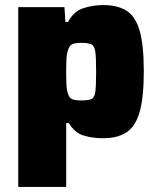

<svg xmlns="http://www.w3.org/2000/svg" viewBox="-20 -538 624 757"><path d="M52 199V-510H234L238 -451H248Q270 -493 308 -505.5Q346 -518 387 -518Q443 -518 478.5 -496Q514 -474 530.5 -417Q547 -360 547 -257Q547 -154 530.5 -96.5Q514 -39 478.5 -16Q443 7 386 7Q345 7 310 -3.5Q275 -14 251 -53H241V199ZM300 -142Q328 -142 340.5 -147.5Q353 -153 356 -177Q359 -201 359 -255Q359 -309 356 -333Q353 -357 340.5 -363Q328 -369 300 -369Q276 -369 264.5 -363.5Q253 -358 248 -340Q243 -326 242 -305.5Q241 -285 241 -255Q241 -224 242 -203.5Q243 -183 247 -172Q252 -152 264.5 -147Q277 -142 300 -142Z"/></svg>

Font: Saira ExtraBold
Style: Regular
Weight: 800
Designer: Hector Gatti with collaboration of the Omnibus-Type team
Foundry: Omnibus-Type
Version: Version 1.100; ttfautohint (v1.8.3)